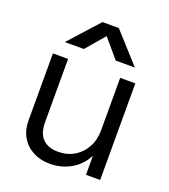

<svg xmlns="http://www.w3.org/2000/svg" viewBox="-128 -785 775 878"><g transform="rotate(20 259.5 -345.5)"><path d="M383.3 -479.3V-224.9C383.3 -193.6 376.7 -165.8 363.4 -141.5C350.2 -117.3 332.2 -98.3 309.5 -84.9C286.8 -71.3 260.7 -64.5 231.2 -64.5C198.6 -64.5 173.5 -73.4 156 -91.3C138.5 -109.1 129.8 -135.8 129.8 -171.5V-479.3H56V-152.1C56 -121.9 62.8 -95.4 76.3 -72.3C89.8 -49.3 108.6 -31.5 132.5 -18.9C156.5 -6.3 183.8 0 214.6 0C254.5 0 290.8 -10.1 323.3 -30.4C351.8 -48.1 372.5 -72.6 387.9 -101.6V-9.2H457V-479.3ZM260 -637.6 337.3 -546.6H430.3L299.4 -691.4H220.1L89.2 -546.6H182.1Z"/></g></svg>

Font: Diatome Awesome Regular
Style: Regular
Weight: 400
Designer: 15.100.17
Foundry: 15.100.17
Version: Version 1.008;Fontself Maker 3.5.8